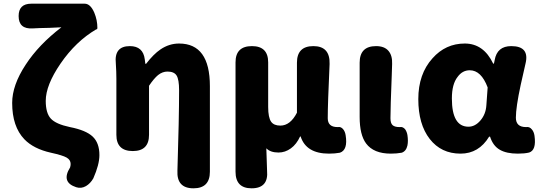

<svg xmlns="http://www.w3.org/2000/svg" viewBox="-20 -819 2933 1041"><path d="M393 196Q310 169 360 89Q363 79 363 70Q363 48 341.5 35.5Q320 23 256 9Q162 -12 112 -64Q46 -133 46 -261Q46 -357 119 -468Q190 -577 313 -671Q298 -670 248 -668Q189 -667 158 -665Q81 -660 81 -732Q81 -799 150 -799H294H439Q470 -799 491 -751Q508 -710 508 -668Q508 -660 504 -660H502Q391 -595 308 -474Q228 -357 228 -272Q228 -206 255.5 -176Q283 -146 359 -130Q446 -113 482.5 -78.5Q519 -44 519 22Q519 73 486 148Q470 176 446 190Q420 205 393 196Z M1029 202Q937 202 942 106Q951 -177 951 -330Q951 -388 937.5 -409.5Q924 -431 888 -431Q861 -431 837 -412Q815 -394 788 -354V-88Q788 0 700 0Q611 0 611 -88V-392Q611 -429 608 -475Q598 -569 684 -569Q756 -569 765 -497L768 -473H772Q813 -526 850 -551Q897 -583 951 -583Q1118 -583 1118 -352V-75V112Q1118 202 1029 202Z M1344 202Q1257 202 1257 112V-183V-481Q1257 -569 1346 -569Q1434 -569 1434 -481V-239Q1434 -182 1450 -159Q1465 -138 1500 -138Q1554 -138 1590 -208V-479Q1590 -569 1679 -569Q1770 -569 1767 -472Q1757 -254 1757 -178Q1757 -130 1810 -130Q1811 -130 1812 -130Q1828 -133 1840 -119Q1851 -106 1854 -86Q1867 -6 1823 9Q1796 14 1764 14Q1640 14 1610 -79H1607Q1588 -37 1557 -14.5Q1526 8 1490 8Q1446 8 1424 -15Q1426 63 1428 106Q1437 202 1344 202Z M2099 14Q2006 14 1965 -41Q1930 -88 1930 -185V-377V-479Q1930 -569 2019 -569Q2064 -569 2086 -543.5Q2108 -518 2106 -472Q2105 -451 2104 -410Q2097 -235 2097 -178Q2097 -151 2108.5 -140.5Q2120 -130 2146 -130Q2147 -130 2148 -130Q2163 -133 2176 -119Q2186 -105 2189 -87Q2194 -54 2189 -30Q2182 1 2158 9Q2131 14 2099 14Z M2477 14Q2372 14 2310 -65.5Q2248 -145 2248 -281.5Q2248 -418 2325 -503Q2396 -583 2500 -583Q2602 -583 2654 -474H2658L2662 -493Q2675 -569 2752 -569Q2853 -569 2829 -473Q2813 -405 2803 -358Q2777 -237 2777 -181Q2777 -130 2832 -130Q2833 -130 2834 -130Q2851 -133 2864 -117Q2875 -104 2878 -83Q2889 -5 2849 8Q2824 14 2788 14Q2726 14 2690 -7Q2653 -28 2637 -78H2632Q2576 14 2477 14ZM2520 -132Q2556 -132 2585 -166Q2614 -200 2617 -248L2624 -345Q2589 -438 2527 -438Q2487 -438 2461 -402Q2430 -363 2430 -285Q2430 -132 2520 -132Z"/></svg>

Font: GenSenRounded TW H
Style: Regular
Weight: 900
Version: Version 1.501;PS 1;hotconv 16.6.51;makeotf.lib2.5.65220